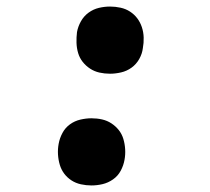

<svg xmlns="http://www.w3.org/2000/svg" viewBox="-20 -558 640 586"><path d="M316 -333Q299 -333 283.5 -336.5Q268 -340 255 -348.5Q242 -357 232.5 -369Q223 -381 218.5 -396Q214 -411 213.5 -427.5Q213 -444 215 -460Q218 -477 227 -493Q236 -509 250.5 -519.5Q265 -530 282 -534Q299 -538 316 -538Q332 -538 348 -534.5Q364 -531 377 -522.5Q390 -514 399 -502Q408 -490 413 -475Q418 -460 418.5 -443.5Q419 -427 416 -411Q414 -394 405 -378Q396 -362 381.5 -351.5Q367 -341 349.5 -337Q332 -333 316 -333ZM259 8Q243 8 227 4.5Q211 1 198 -7.5Q185 -16 176 -28Q167 -40 162.5 -55Q158 -70 157 -86.5Q156 -103 159 -119Q162 -136 170.5 -152Q179 -168 193.5 -178.5Q208 -189 225.5 -193Q243 -197 259 -197Q276 -197 291.5 -193.5Q307 -190 320 -181.5Q333 -173 342.5 -161Q352 -149 356.5 -134Q361 -119 362 -102.5Q363 -86 360 -70Q357 -53 348.5 -37Q340 -21 325 -10.5Q310 0 293 4Q276 8 259 8Z"/></svg>

Font: Iosevka Curly XBdEx
Style: Italic
Weight: 800
Width: 7
Italic angle: -9°
Monospace: yes
Designer: Belleve Invis
Foundry: Belleve Invis
Version: Version 11.1.0; ttfautohint (v1.8.3)